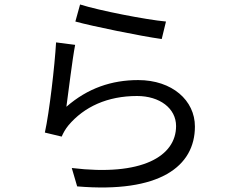

<svg xmlns="http://www.w3.org/2000/svg" viewBox="-20 -801 1040 856"><path d="M316 -705C392 -684 607 -640 701 -627L720 -705C632 -713 422 -754 337 -781ZM315 -601 230 -612C224 -508 200 -300 180 -210L255 -192C262 -208 271 -225 285 -242C355 -325 459 -373 591 -373C692 -373 765 -318 765 -239C765 -104 612 -14 300 -52L324 30C692 61 849 -59 849 -237C849 -353 748 -444 596 -444C478 -444 371 -408 276 -325C285 -389 302 -533 315 -601Z"/></svg>

Font: Source Han Sans KR Regular
Style: Regular
Weight: 400
Designer: Ryoko NISHIZUKA (kana & ideographs); Paul D. Hunt (Latin, Greek & Cyrillic); Wenlong ZHANG (bopomofo); Sandoll Communica
Foundry: Adobe Systems Incorporated
Version: Version 1.004;PS 1.004;hotconv 1.0.82;makeotf.lib2.5.63406